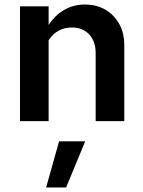

<svg xmlns="http://www.w3.org/2000/svg" viewBox="-20 -533 631 845"><path d="M68 0V-505H194V-423Q223 -467 263.5 -490Q304 -513 353 -513Q405 -513 443.5 -490.5Q482 -468 504.5 -428Q527 -388 527 -335V0H401V-299Q401 -351 372.5 -381.5Q344 -412 297 -412Q265 -412 239 -398.5Q213 -385 194 -356V0ZM183 292 240 89H355L271 292Z"/></svg>

Font: Red Hat Text SemiBold
Style: Regular
Weight: 600
Designer: Pentagram, MCKL
Foundry: MCKL
Version: Version 1.030